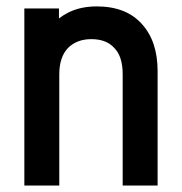

<svg xmlns="http://www.w3.org/2000/svg" viewBox="-20 -553 562 593"><path d="M162.1 -526.9V-496.1Q175.3 -506.3 190.9 -514.2Q228.5 -533.2 278.8 -533.2Q369.6 -533.2 418 -479Q466.8 -425.8 466.8 -333V20H358.9V-323.2Q358.9 -378.9 333 -404.8Q308.6 -432.1 262.2 -432.1Q217.3 -432.1 189.9 -404.8Q163.1 -376.5 163.1 -323.2V20H55.2V-526.9Z"/></svg>

Font: D-DIN-PRO SemiBold
Style: Bold
Weight: 600
Designer: datto
Foundry: CyberFei
Version: Version 1.000;hotconv 1.0.109;makeotfexe 2.5.65596